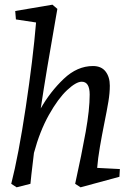

<svg xmlns="http://www.w3.org/2000/svg" viewBox="-20 -790 570 820"><path d="M134 -694 48 -707 45 -743 204 -770 225 -752 218 -712Q177 -480 154 -327Q195 -399 252.5 -453.5Q310 -508 377 -508Q413 -508 431 -484.5Q449 -461 449 -424Q449 -393 443 -356.5Q437 -320 424 -256Q415 -211 406.5 -161.5Q398 -112 395 -73L492 -68L490 -35L324 10L301 -5Q329 -132 346 -227Q363 -322 363 -386Q363 -441 329 -441Q305 -441 266.5 -405Q228 -369 189 -299.5Q150 -230 125 -137L114 -44L110 -5L51 10L28 -5Q59 -126 90 -332Q121 -538 134 -694Z"/></svg>

Font: Andada Pro
Style: Italic
Weight: 400
Italic angle: -7°
Designer: Carolina Giovagnoli
Foundry: Huerta Tipografica
Version: Version 3.005; ttfautohint (v1.8.4)